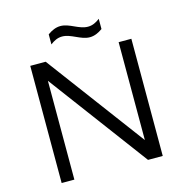

<svg xmlns="http://www.w3.org/2000/svg" viewBox="-124 -993 1068 1108"><g transform="rotate(-15 410.0 -438.5)"><path d="M560 -860C538 -843.1 516 -832 489 -832C462.4 -832 437.5 -842.9 412.6 -854.2C387.5 -865.7 362.1 -877 334.8 -877C307.8 -877 282.1 -865.4 258 -848V-788C280 -804.9 301.9 -816.1 328.9 -816.1C355.6 -816.1 380.5 -804.8 405.6 -793.4C430.9 -781.9 456.3 -770.4 483.8 -770.4C510.8 -770.4 536.1 -781.8 560 -799ZM108 0H184V-590.5L624 0H712V-700H636V-115.2L200 -700H108Z"/></g></svg>

Font: Resamitz
Style: Bold
Weight: 700
Designer: gluk
Foundry: gluk
Version: Version 0.047